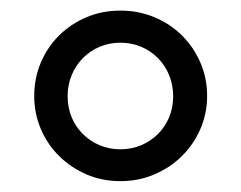

<svg xmlns="http://www.w3.org/2000/svg" viewBox="-20 -745 454 362"><path d="M44.5 -564Q44.5 -597.5 57 -627Q69.5 -656.5 91.5 -678.2Q113.5 -700 143 -712.5Q172.5 -725 207 -725Q241.5 -725 271.2 -712.5Q301 -700 323 -678.2Q345 -656.5 357.8 -627Q370.5 -597.5 370.5 -564Q370.5 -531 357.8 -501.8Q345 -472.5 323 -450.8Q301 -429 271.2 -416.2Q241.5 -403.5 207 -403.5Q172.5 -403.5 143 -416.2Q113.5 -429 91.5 -450.8Q69.5 -472.5 57 -501.8Q44.5 -531 44.5 -564ZM107.5 -563.5Q107.5 -542.5 115 -524.2Q122.5 -506 136 -492.5Q149.5 -479 167.8 -471.2Q186 -463.5 207 -463.5Q228 -463.5 246.2 -471.2Q264.5 -479 278 -492.5Q291.5 -506 299 -524.2Q306.5 -542.5 306.5 -563.5Q306.5 -584.5 299 -603Q291.5 -621.5 278 -635.2Q264.5 -649 246.2 -656.8Q228 -664.5 207 -664.5Q186 -664.5 167.8 -656.8Q149.5 -649 136 -635.2Q122.5 -621.5 115 -603Q107.5 -584.5 107.5 -563.5Z"/></svg>

Font: Lato 2
Style: Regular
Weight: 400
Designer: Lukasz Dziedzic with Adam Twardoch and Botio Nikoltchev
Foundry: tyPoland Lukasz Dziedzic
Version: Version 2.015; 2015-08-06; http://www.latofonts.com/